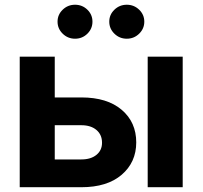

<svg xmlns="http://www.w3.org/2000/svg" viewBox="-20 -783 847 803"><path d="M209 -375.5H320.3Q428.2 -375.5 489 -323.7Q549.8 -272 549.8 -187.5Q549.8 -104.5 489 -52.2Q428.2 0 320.3 0H62.5V-545.9H209ZM209 -259.3V-116.2H320.3Q359.9 -116.2 383.3 -135.3Q406.7 -154.3 406.7 -186Q406.7 -219.7 383.3 -239.5Q359.9 -259.3 320.3 -259.3ZM597.7 0V-545.9H744.1V0ZM293.9 -621.1Q263.7 -621.1 242.2 -642.1Q220.7 -663.1 220.7 -692.4Q220.7 -721.7 242.2 -742.4Q263.7 -763.2 293.9 -763.2Q324.2 -763.2 345.5 -742.4Q366.7 -721.7 366.7 -692.4Q366.7 -663.1 345.5 -642.1Q324.2 -621.1 293.9 -621.1ZM510.3 -621.1Q480 -621.1 458.5 -642.1Q437 -663.1 437 -692.4Q437 -721.7 458.5 -742.4Q480 -763.2 510.3 -763.2Q540.5 -763.2 562 -742.4Q583.5 -721.7 583.5 -692.4Q583.5 -663.1 562 -642.1Q540.5 -621.1 510.3 -621.1Z"/></svg>

Font: Inter
Style: Bold
Weight: 700
Designer: Rasmus Andersson
Foundry: rsms
Version: Version 4.001;git-9221beed3